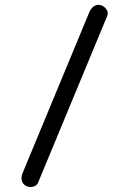

<svg xmlns="http://www.w3.org/2000/svg" viewBox="-20 -721 516 778"><path d="M83.5 31.2Q70.8 23.4 68.1 9.3Q65.4 -4.9 71.3 -19L342.3 -672.4Q348.1 -686.5 359.9 -695.1Q371.6 -703.6 386.2 -700.7Q400.9 -697.3 410.6 -684.1Q420.4 -670.9 414.6 -656.7L134.3 19Q128.4 32.7 112.3 35.9Q96.2 39.1 83.5 31.2Z"/></svg>

Font: Mikhak-FD Regular
Style: FD-Regular
Weight: 400
Designer: Amin Abedi
Version: Version 3.2